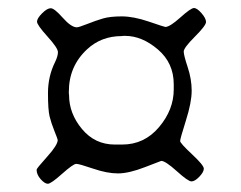

<svg xmlns="http://www.w3.org/2000/svg" viewBox="-20 -548 592 471"><path d="M406.2 -328.6V-341.3Q406.2 -393.6 367.2 -426.8Q328.1 -460 287.1 -460H283.2L278.8 -459.5Q228.5 -459.5 193.8 -427.2Q148.9 -385.7 148.9 -323.2V-318.8L149.4 -314.9Q149.4 -269.5 181.2 -231.4Q212.9 -193.4 261.7 -193.4H279.8Q334 -193.4 370.1 -236.1Q406.2 -278.8 406.2 -328.6ZM385.7 -481.9Q396.5 -481.9 422.4 -505.1Q448.2 -528.3 455.8 -528.3Q463.4 -528.3 474.4 -515.6Q485.4 -502.9 485.4 -494.1Q485.4 -485.4 458 -458Q430.7 -430.7 430.7 -421.6Q430.7 -412.6 440.4 -383.3Q450.2 -354 450.2 -325.4Q450.2 -296.9 436 -252.2Q421.9 -207.5 421.9 -202.1Q421.9 -196.8 450.9 -169.7Q480 -142.6 480 -134.3Q480 -126 469 -114.5Q458 -103 449.7 -103Q441.4 -103 413.6 -128.2Q385.7 -153.3 375.5 -153.3Q375 -153.3 335.4 -137.9Q295.9 -122.6 269.3 -122.6Q242.7 -122.6 208.5 -134.3Q174.3 -146 167 -146Q159.7 -146 132.3 -121.6Q105 -97.2 97.4 -97.2Q89.8 -97.2 79.8 -108.4Q69.8 -119.6 69.8 -131.8Q69.8 -134.8 95.7 -163.6Q121.6 -192.4 121.6 -204.6Q121.6 -206.5 113.5 -226.6Q105.5 -246.6 101.6 -262.7Q97.7 -278.8 97.7 -319.8Q97.7 -360.8 115.2 -396Q122.1 -410.2 122.1 -420.2Q122.1 -430.2 96.4 -458.5Q70.8 -486.8 70.8 -494.9Q70.8 -502.9 83.3 -515.4Q95.7 -527.8 104.5 -527.8Q113.3 -527.8 134 -504.4Q154.8 -481 168.5 -481Q173.3 -481 194.3 -489.3Q215.3 -497.6 232.7 -502.7Q250 -507.8 278.8 -507.8Q307.6 -507.8 345.5 -494.9Q383.3 -481.9 385.7 -481.9Z"/></svg>

Font: Averia Serif Libre Light
Style: Regular
Weight: 300
Version: Version 1.002